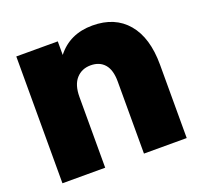

<svg xmlns="http://www.w3.org/2000/svg" viewBox="-124 -856 1042 996"><g transform="rotate(-20 397.0 -358.0)"><path d="M743 -405V0H507V-398Q507 -462 479.5 -493.5Q452 -525 403 -525Q354 -525 323.5 -491Q293 -457 293 -390V0H57V-700H286V-625Q357 -716 482 -716Q606 -716 674.5 -635Q743 -554 743 -405Z"/></g></svg>

Font: Montserrat Alternates Black
Style: Regular
Weight: 900
Designer: Julieta Ulanovsky
Foundry: Julieta Ulanovsky
Version: Version 7.200